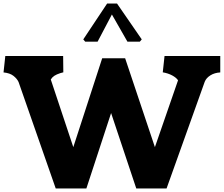

<svg xmlns="http://www.w3.org/2000/svg" viewBox="-25 -1067 1267 1087"><path d="M553.5 -737H683.5L852 -234L983 -612.5Q973 -627.5 949.8 -640Q926.5 -652.5 896.5 -657.5L906.5 -750H1222V-657Q1189 -655 1165.8 -640.2Q1142.5 -625.5 1134 -604L918 0H746.5L604 -427L464 0H290.5L80 -603Q71.5 -621.5 51.2 -637.5Q31 -653.5 -5 -657L5 -750H332.5L333.5 -657.5L316.5 -653Q295 -646 282.8 -638Q270.5 -630 262.5 -617L390 -234ZM777.5 -844 766.5 -831H696.5L608.5 -985L527.5 -831H457.5L446.5 -844L581.5 -1047H637.5Z"/></svg>

Font: TMT Limkin
Style: Regular
Weight: 400
Designer: Gabriel Drozdov
Version: Version 1.000;Glyphs 3.1.2 (3151)